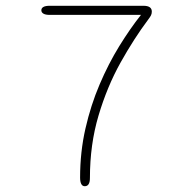

<svg xmlns="http://www.w3.org/2000/svg" viewBox="-20 -639 659 664"><path d="M123 -603.5Q123 -611 130.2 -615Q137.5 -619 151.5 -619H476Q505 -619 505 -599Q505 -591.5 502.2 -586Q499.5 -580.5 493 -572Q443.5 -506 397 -422.8Q350.5 -339.5 320.8 -239.5Q291 -139.5 291 -23.5Q291 5 273 5Q265 5 261 -2.8Q257 -10.5 257 -25Q257 -113.5 275.5 -194.5Q294 -275.5 324.5 -347Q355 -418.5 392.2 -479Q429.5 -539.5 467.5 -587.5H151.5Q137.5 -587.5 130.2 -591.8Q123 -596 123 -603.5Z"/></svg>

Font: Sono Monospace ExtraLight
Style: Regular
Weight: 250
Version: Version 2.112